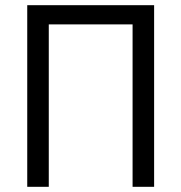

<svg xmlns="http://www.w3.org/2000/svg" viewBox="-20 -720 699 740"><path d="M491 -626H168V0H85V-700H574V0H491Z"/></svg>

Font: PTSans
Style: Regular
Weight: 400
Designer: A.Korolkova, O.Umpeleva, V.Yefimov
Foundry: ParaType Ltd
Version: Version 2.003W OFL